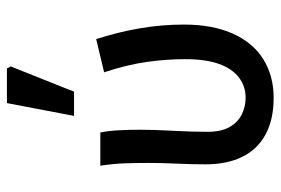

<svg xmlns="http://www.w3.org/2000/svg" viewBox="-148 -651 811 555"><g transform="rotate(-90 257.5 -373.5)"><path d="M252 12Q190 12 147 -11Q104 -34 82 -78Q60 -122 60 -185Q60 -227 62 -268Q64 -309 64 -350Q64 -380 63 -415Q62 -450 56 -489H152Q157 -464 158.5 -435Q160 -406 160 -373Q160 -335 157 -280Q154 -225 154 -179Q154 -140 167.5 -116Q181 -92 203.5 -80.5Q226 -69 253 -69Q285 -69 310.5 -88Q336 -107 350 -145.5Q364 -184 364 -244Q364 -297 356 -354.5Q348 -412 326 -478L422 -501Q442 -439 453 -375.5Q464 -312 464 -247Q464 -165 438 -106.5Q412 -48 364 -18Q316 12 252 12ZM200 -565 237 -759H337L343 -748L270 -565Z"/></g></svg>

Font: Source Sans 3 Medium
Style: Regular
Weight: 500
Designer: Paul D. Hunt
Foundry: Adobe
Version: Version 3.052;hotconv 1.1.0;makeotfexe 2.6.0